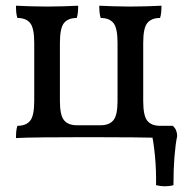

<svg xmlns="http://www.w3.org/2000/svg" viewBox="-20 -481 660 673"><path d="M546 -461Q546 -448 545 -437.5Q544 -427 541 -418Q511 -418 496.5 -400.5Q482 -383 482 -331V-127Q482 -75 496.5 -57.5Q511 -40 541 -40Q544 -31 545 -20.5Q546 -10 546 3Q532 2 510 1.5Q488 1 448 0.5Q408 0 337 0H245Q174 0 134 0.5Q94 1 72 1.5Q50 2 36 3Q36 -10 37 -20.5Q38 -31 41 -40Q71 -40 85.5 -57.5Q100 -75 100 -127V-331Q100 -383 85.5 -400.5Q71 -418 41 -418Q38 -427 37 -437.5Q36 -448 36 -461Q58 -460 86 -459Q114 -458 145 -458Q176 -458 204 -459Q232 -460 254 -461Q254 -448 253 -437.5Q252 -427 249 -418Q219 -418 204.5 -400.5Q190 -383 190 -331V-127Q190 -77 204.5 -59.5Q219 -42 249 -42H333Q363 -42 377.5 -59.5Q392 -77 392 -127V-331Q392 -383 377.5 -400.5Q363 -418 333 -418Q330 -427 329 -437.5Q328 -448 328 -461Q350 -460 378 -459Q406 -458 437 -458Q468 -458 496 -459Q524 -460 546 -461ZM527 168Q528 115 523 63.5Q518 12 509 -26V-40H586Q601 -26 601 -4Q595 25 591.5 68.5Q588 112 588 168Q574 172 558 172Q542 172 527 168Z"/></svg>

Font: Vollkorn
Style: Regular
Weight: 400
Designer: Friedrich Althausen
Foundry: Friedrich Althausen
Version: Version 4.104